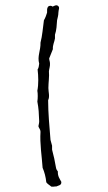

<svg xmlns="http://www.w3.org/2000/svg" viewBox="-20 -697 412 730"><path d="M194 12C202 8 215 8 213 -6C207 -17 199 -27 200 -45C197 -49 194 -53 193 -59C189 -83 184 -106 178 -128V-143L172 -165C168 -215 163 -267 163 -316C170 -330 164 -347 164 -362C164 -384 168 -406 166 -426C167 -436 171 -446 170 -456C170 -463 167 -468 167 -475L181 -510C180 -527 187 -537 189 -551V-565C195 -582 196 -604 197 -620C199 -630 202 -638 202 -649C202 -660 209 -669 200 -675C193 -680 186 -674 180 -672C175 -676 168 -676 163 -672C158 -665 159 -659 159 -649C156 -639 152 -628 147 -620C143 -592 141 -561 134 -535C135 -505 121 -483 129 -455C128 -447 127 -438 123 -433C126 -408 127 -377 122 -352C124 -342 124 -322 122 -311C127 -285 128 -265 129 -236C129 -229 127 -223 126 -217C128 -209 134 -205 134 -196C131 -150 139 -104 142 -59C149 -43 154 -24 156 -4C160 2 167 6 172 10C176 16 188 11 194 12Z"/></svg>

Font: FuturaRener
Style: Light
Weight: 300
Designer: BSozoo
Foundry: BSozoo
Version: Version 1.0